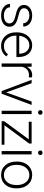

<svg xmlns="http://www.w3.org/2000/svg" viewBox="1287 -2048 770 3384"><g transform="rotate(90 1672.0 -356.0)"><path d="M392.6 -134.3Q392.6 -177.7 357.7 -204.1Q322.8 -230.5 252.4 -245.4Q182.1 -260.3 143.3 -279.5Q104.5 -298.8 85.7 -326.7Q66.9 -354.5 66.9 -394Q66.9 -456.5 119.1 -497.3Q171.4 -538.1 252.9 -538.1Q341.3 -538.1 394.8 -494.4Q448.2 -450.7 448.2 -380.4H389.6Q389.6 -426.8 350.8 -457.5Q312 -488.3 252.9 -488.3Q195.3 -488.3 160.4 -462.6Q125.5 -437 125.5 -396Q125.5 -356.4 154.5 -334.7Q183.6 -313 260.5 -294.9Q337.4 -276.9 375.7 -256.3Q414.1 -235.8 432.6 -207Q451.2 -178.2 451.2 -137.2Q451.2 -70.3 397.2 -30.3Q343.3 9.8 256.3 9.8Q164.1 9.8 106.7 -34.9Q49.3 -79.6 49.3 -147.9H107.9Q111.3 -96.7 151.1 -68.1Q190.9 -39.6 256.3 -39.6Q317.4 -39.6 355 -66.4Q392.6 -93.3 392.6 -134.3Z M787.1 9.8Q719.7 9.8 665.3 -23.4Q610.8 -56.6 580.6 -116Q550.3 -175.3 550.3 -249V-270Q550.3 -346.2 579.8 -407.2Q609.4 -468.3 662.1 -503.2Q714.8 -538.1 776.4 -538.1Q872.6 -538.1 929 -472.4Q985.4 -406.7 985.4 -293V-260.3H608.4V-249Q608.4 -159.2 659.9 -99.4Q711.4 -39.6 789.6 -39.6Q836.4 -39.6 872.3 -56.6Q908.2 -73.7 937.5 -111.3L974.1 -83.5Q909.7 9.8 787.1 9.8ZM776.4 -488.3Q710.4 -488.3 665.3 -439.9Q620.1 -391.6 610.4 -310.1H927.2V-316.4Q924.8 -392.6 883.8 -440.4Q842.8 -488.3 776.4 -488.3Z M1343.3 -478.5Q1324.7 -481.9 1303.7 -481.9Q1249 -481.9 1211.2 -451.4Q1173.3 -420.9 1157.2 -362.8V0H1099.1V-528.3H1156.2L1157.2 -444.3Q1203.6 -538.1 1306.2 -538.1Q1330.6 -538.1 1344.7 -531.7Z M1608.9 -80.6 1769.5 -528.3H1829.6L1632.3 0H1585L1386.7 -528.3H1446.8Z M1990.7 0H1932.1V-528.3H1990.7ZM1921.9 -681.2Q1921.9 -697.8 1932.6 -709.2Q1943.4 -720.7 1961.9 -720.7Q1980.5 -720.7 1991.5 -709.2Q2002.4 -697.8 2002.4 -681.2Q2002.4 -664.6 1991.5 -653.3Q1980.5 -642.1 1961.9 -642.1Q1943.4 -642.1 1932.6 -653.3Q1921.9 -664.6 1921.9 -681.2Z M2188 -49.3H2531.2V0H2115.7V-43L2436 -478H2125.5V-528.3H2509.8V-484.9Z M2701.2 0H2642.6V-528.3H2701.2ZM2632.3 -681.2Q2632.3 -697.8 2643.1 -709.2Q2653.8 -720.7 2672.4 -720.7Q2690.9 -720.7 2701.9 -709.2Q2712.9 -697.8 2712.9 -681.2Q2712.9 -664.6 2701.9 -653.3Q2690.9 -642.1 2672.4 -642.1Q2653.8 -642.1 2643.1 -653.3Q2632.3 -664.6 2632.3 -681.2Z M2827.6 -272Q2827.6 -348.1 2857.2 -409.2Q2886.7 -470.2 2940.7 -504.2Q2994.6 -538.1 3063 -538.1Q3168.5 -538.1 3233.9 -464.1Q3299.3 -390.1 3299.3 -268.1V-255.9Q3299.3 -179.2 3269.8 -117.9Q3240.2 -56.6 3186.5 -23.4Q3132.8 9.8 3064 9.8Q2959 9.8 2893.3 -64.2Q2827.6 -138.2 2827.6 -260.3ZM2886.2 -255.9Q2886.2 -161.1 2935.3 -100.3Q2984.4 -39.6 3064 -39.6Q3143.1 -39.6 3192.1 -100.3Q3241.2 -161.1 3241.2 -260.7V-272Q3241.2 -332.5 3218.8 -382.8Q3196.3 -433.1 3155.8 -460.7Q3115.2 -488.3 3063 -488.3Q2984.9 -488.3 2935.5 -427Q2886.2 -365.7 2886.2 -266.6Z"/></g></svg>

Font: SteelSelectRoboto
Style: Regular
Weight: 300
Designer: Google
Version: Version 2.137; 2017